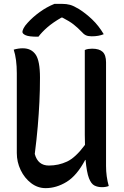

<svg xmlns="http://www.w3.org/2000/svg" viewBox="-20 -960 640 994"><path d="M216 14Q175 14 141 -12Q107 -38 87 -79.5Q67 -121 67 -168V-581Q67 -654 51 -703Q75 -710 98 -710Q142 -710 164.5 -677.5Q187 -645 187 -558Q187 -493 184 -432Q181 -371 175.5 -306Q170 -241 160 -163Q176 -103 233 -103Q283 -103 327 -123.5Q371 -144 420 -210Q419 -234 419 -262V-701Q427 -705 437 -706.5Q447 -708 457 -708Q494 -708 511.5 -691.5Q529 -675 529 -637V-101Q529 -73 532.5 -47.5Q536 -22 543 3Q528 9 508 9Q486 9 469 0.5Q452 -8 440.5 -37.5Q429 -67 423 -132H421Q378 -51 325 -18.5Q272 14 216 14ZM262 -940H301Q324 -940 342.5 -935Q361 -930 389 -913Q424 -891 457.5 -859Q491 -827 517 -783Q491 -772 455 -772Q436 -772 424.5 -777.5Q413 -783 402 -796Q383 -816 361.5 -833Q340 -850 303 -869H298Q253 -843 224.5 -818Q196 -793 179 -770H173Q130 -770 113 -777.5Q96 -785 96 -795Q96 -801 102 -813.5Q108 -826 123 -842Q149 -871 185.5 -897.5Q222 -924 262 -940Z"/></svg>

Font: Recursive Mn Csl St Med
Style: Regular
Weight: 500
Monospace: yes
Version: Version 1.079;hotconv 1.0.112;makeotfexe 2.5.65598; ttfautoh